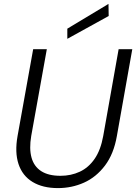

<svg xmlns="http://www.w3.org/2000/svg" viewBox="-20 -952 698 984"><path d="M277 12Q199 12 147 -19.5Q95 -51 75 -111Q55 -171 70 -255L150 -700H220L140 -255Q129 -190 141.5 -144.5Q154 -99 191 -75Q228 -51 290 -51Q344 -51 389 -72Q434 -93 465 -138Q496 -183 509 -255L588 -700H658L579 -255Q563 -163 518 -103.5Q473 -44 410.5 -16Q348 12 277 12ZM325 -753V-805L536 -932L537 -870Z"/></svg>

Font: DM Sans 16pt Light
Style: Italic
Weight: 300
Italic angle: -10°
Version: Version 4.004;gftools[0.9.30]